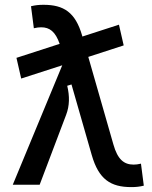

<svg xmlns="http://www.w3.org/2000/svg" viewBox="-20 -762 626 792"><path d="M67.4 -438 236.8 -492.7 32.7 0H143.6L252.9 -288.6C267.1 -325.7 267.6 -365.2 257.3 -408.2L274.9 -413.6L358.4 -122.6C387.2 -22 436.5 9.8 521.5 9.8C541 9.8 554.7 8.3 573.2 3.9L561.5 -86.9C548.8 -84 540.5 -83 531.2 -83C491.7 -83 465.3 -104 447.8 -166L344.2 -527.3L490.2 -574.7L470.7 -660.2L319.8 -611.3L318.8 -615.2C291 -711.4 242.7 -742.2 159.7 -742.2C140.1 -742.2 126.5 -740.7 107.9 -736.3L119.6 -645.5C132.3 -648.4 140.6 -649.4 149.9 -649.4C184.6 -649.4 208.5 -631.8 226.1 -581.1L47.9 -523.4Z"/></svg>

Font: Cascadia Code PL
Style: Regular
Weight: 400
Monospace: yes
Designer: Aaron Bell
Foundry: Saja Typeworks
Version: Version 2404.023